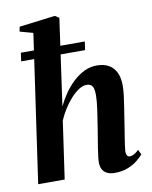

<svg xmlns="http://www.w3.org/2000/svg" viewBox="-91 -884 764 963"><g transform="rotate(-10 291.5 -403.0)"><path d="M415 11Q392.5 11 376.8 3.5Q361 -4 353 -18.5Q345 -33 345 -54.5Q345 -65 347.2 -83.8Q349.5 -102.5 353 -126Q356.5 -149.5 360.8 -174Q365 -198.5 368.5 -220.5Q372 -244 375.8 -268Q379.5 -292 382.8 -314.5Q386 -337 387.8 -356.5Q389.5 -376 389.5 -390Q389.5 -411.5 385.8 -424.2Q382 -437 373.5 -442.8Q365 -448.5 350.5 -448.5Q332.5 -448.5 312 -435.2Q291.5 -422 271 -399.5Q250.5 -377 233 -349.2Q215.5 -321.5 203.5 -293L161.5 0H26.5L134.5 -751.5L67.5 -770L72 -794L255 -817L276 -803.5L214 -363Q229 -395 250 -425.5Q271 -456 297.5 -481Q324 -506 354.5 -520.8Q385 -535.5 418.5 -535.5Q455 -535.5 479.5 -521.5Q504 -507.5 517 -480.5Q530 -453.5 530 -414.5Q530 -392 526.5 -363.2Q523 -334.5 518 -303.5Q513 -272.5 508.5 -243.5Q505.5 -223 502 -201Q498.5 -179 495 -157.8Q491.5 -136.5 489 -118Q486.5 -99.5 485.5 -87Q485.5 -69.5 491 -63.5Q496.5 -57.5 504 -57.5Q513 -57.5 524.2 -63.2Q535.5 -69 550 -82.5L562 -57.5Q552.5 -46 533 -29.8Q513.5 -13.5 484 -1.2Q454.5 11 415 11ZM55.5 -664.5H381L375 -621.5H49.5Z"/></g></svg>

Font: Merriweather 96pt
Style: Bold Italic
Weight: 700
Italic angle: -7.8°
Version: Version 2.101